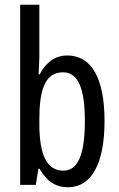

<svg xmlns="http://www.w3.org/2000/svg" viewBox="-20 -780 502 810"><path d="M146 -543V-760H65V0H131L142 -68H147C177 -14 216 10 267 10C366 10 421 -90 421 -269C421 -450 366 -546 264 -546C215 -546 176 -520 147 -466H143C144 -496 146 -522 146 -543ZM246 -475C310 -475 338 -406 338 -270C338 -126 308 -60 247 -60C179 -60 146 -124 146 -257V-276C146 -390 165 -475 246 -475Z"/></svg>

Font: Noto Sans Arabic UI XCn
Style: Regular
Weight: 400
Width: 2
Designer: Monotype Design Team, Nadine Chahine and Nizar Qandah
Foundry: Monotype Imaging Inc.
Version: Version 2.010